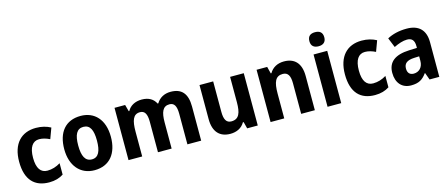

<svg xmlns="http://www.w3.org/2000/svg" viewBox="-49 -1346 4528 1940"><g transform="rotate(-15 2215.0 -375.5)"><path d="M285 10C346 10 394 -5 434 -31V-150C392 -124 346 -109 297 -109C228 -109 189 -161 189 -271C189 -382 228 -438 296 -438C333 -438 369 -427 406 -409L447 -520C405 -543 353 -557 294 -557C141 -557 43 -458 43 -270C43 -77 135 10 285 10Z M1004 -274C1004 -456 905 -557 762 -557C603 -557 516 -450 516 -274C516 -102 610 10 759 10C919 10 1004 -103 1004 -274ZM662 -274C662 -385 691 -443 760 -443C830 -443 858 -384 858 -274C858 -164 830 -103 761 -103C691 -103 662 -164 662 -274Z M1703 -557C1638 -557 1586 -529 1554 -476H1547C1522 -526 1475 -557 1401 -557C1331 -557 1278 -527 1251 -477H1245L1226 -547H1115V0H1258V-258C1258 -375 1279 -438 1352 -438C1400 -438 1423 -401 1423 -320V0H1566V-274C1566 -381 1590 -438 1659 -438C1708 -438 1731 -403 1731 -320V0H1875V-357C1875 -495 1816 -557 1703 -557Z M2467 -547H2324V-282C2324 -171 2302 -109 2221 -109C2169 -109 2147 -149 2147 -228V-547H2004V-190C2004 -56 2070 10 2179 10C2243 10 2299 -15 2330 -70H2338L2356 0H2467Z M2889 -557C2821 -557 2768 -528 2737 -475H2730L2712 -547H2601V0H2744V-259C2744 -380 2768 -438 2845 -438C2899 -438 2921 -398 2921 -320V0H3064V-358C3064 -493 2998 -557 2889 -557Z M3269 -761C3222 -761 3191 -741 3191 -687C3191 -635 3223 -614 3269 -614C3314 -614 3347 -635 3347 -687C3347 -741 3315 -761 3269 -761ZM3340 -547H3197V0H3340Z M3693 10C3754 10 3802 -5 3842 -31V-150C3800 -124 3754 -109 3705 -109C3636 -109 3597 -161 3597 -271C3597 -382 3636 -438 3704 -438C3741 -438 3777 -427 3814 -409L3855 -520C3813 -543 3761 -557 3702 -557C3549 -557 3451 -458 3451 -270C3451 -77 3543 10 3693 10Z M4172 -556C4092 -556 4023 -539 3968 -509L4009 -408C4058 -432 4105 -448 4147 -448C4196 -448 4223 -423 4223 -360V-341L4140 -338C3993 -332 3917 -275 3917 -161C3917 -55 3976 10 4070 10C4151 10 4192 -16 4234 -74H4237L4264 0H4366V-363C4366 -491 4297 -556 4172 -556ZM4173 -251 4223 -253V-206C4223 -138 4181 -98 4126 -98C4087 -98 4062 -120 4062 -167C4062 -219 4092 -248 4173 -251Z"/></g></svg>

Font: Noto Sans Khmer SemiCondensed
Style: Bold
Weight: 700
Width: 4
Designer: Danh Hong and the Monotype Design Team
Foundry: Monotype Imaging Inc.
Version: Version 2.004